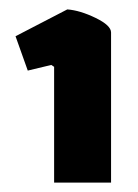

<svg xmlns="http://www.w3.org/2000/svg" viewBox="-20 -720 294 408"><path d="M95 -578 89 -582 39 -570 13 -643 123 -700Q150 -698 183 -682Q216 -666 216 -651V-332H95Z"/></svg>

Font: Athiti
Style: Bold
Weight: 700
Designer: CadsonDemak Team
Foundry: CadsonDemak
Version: Version 1.033